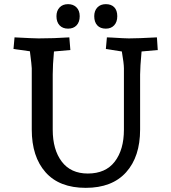

<svg xmlns="http://www.w3.org/2000/svg" viewBox="-20 -890 826 925"><path d="M133 -266V-561Q133 -573 124 -643L45 -654L50 -710Q143 -705 166 -705Q239 -705 314 -710L319 -649L240 -642Q234 -576 234 -531V-265Q234 -169 277.5 -111.5Q321 -54 403 -54Q489 -54 533 -111.5Q577 -169 577 -265V-561Q577 -584 567 -642L490 -654L495 -710L519 -709Q583 -705 601 -705Q644 -705 736 -710L740 -649L662 -642Q655 -565 655 -531V-266Q655 -135 587.5 -60Q520 15 393 15Q266 15 199.5 -60Q133 -135 133 -266ZM434 -812Q434 -838 449 -854Q464 -870 490 -870Q516 -870 530.5 -855Q545 -840 545 -812Q545 -784 530 -768Q515 -752 490 -752Q463 -752 448.5 -768Q434 -784 434 -812ZM252 -812Q252 -838 267 -854Q282 -870 308 -870Q333 -870 348.5 -854.5Q364 -839 364 -812Q364 -784 349 -768Q334 -752 308 -752Q282 -752 267 -768Q252 -784 252 -812Z"/></svg>

Font: Andada Pro Medium
Style: Regular
Weight: 500
Designer: Carolina Giovagnoli
Foundry: Huerta Tipografica
Version: Version 3.005; ttfautohint (v1.8.4)